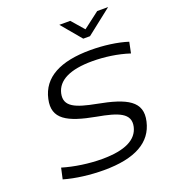

<svg xmlns="http://www.w3.org/2000/svg" viewBox="-157 -997 1007 1124"><g transform="rotate(-20 346.5 -435.5)"><path d="M679 -579 693 -647C628 -668 543 -679 462 -679C275 -679 160 -620 133 -494C107 -376 190 -332 363 -300C491 -277 565 -251 547 -170C530 -96 454 -56 309 -56C229 -56 139 -69 66 -91L51 -23C123 -2 214 9 297 9C494 9 601 -54 628 -173C656 -293 567 -337 391 -370C265 -394 198 -420 215 -499C232 -575 312 -614 450 -614C524 -614 606 -603 679 -579ZM342 -880 446 -756H488L646 -880H578L477 -803L410 -880Z"/></g></svg>

Font: LT Wave Light
Style: Italic
Weight: 300
Designer: Daniel Lyons
Version: Version 2.5 (Glyphs App)